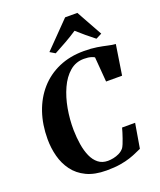

<svg xmlns="http://www.w3.org/2000/svg" viewBox="-177 -1102 1012 1218"><g transform="rotate(-20 328.5 -492.5)"><path d="M328.5 9.5Q248 9.5 193.5 -16.8Q139 -43 106 -87.8Q73 -132.5 58.2 -188.8Q43.5 -245 43.5 -305.5Q43.5 -402.5 71.2 -484Q99 -565.5 152 -625.8Q205 -686 280.2 -719Q355.5 -752 450 -752Q500.5 -752 538.5 -745.8Q576.5 -739.5 605.5 -732.8Q634.5 -726 657 -724.5L625.5 -522H517.5L504 -690Q496 -695 485.5 -698.5Q475 -702 462.2 -703.8Q449.5 -705.5 434 -705.5Q378.5 -705.5 337.5 -670.2Q296.5 -635 269.8 -576.2Q243 -517.5 230.2 -446Q217.5 -374.5 218.5 -302.5Q219.5 -251.5 227 -205Q234.5 -158.5 250.5 -122.5Q266.5 -86.5 292.8 -65.8Q319 -45 357.5 -45Q374 -45 394.5 -49Q415 -53 434.8 -62.8Q454.5 -72.5 468 -89.5Q473.5 -98 479.8 -113Q486 -128 492.2 -146Q498.5 -164 504 -181.8Q509.5 -199.5 513 -213H601L573 -47.5Q558 -41.5 537.8 -32Q517.5 -22.5 489 -13Q460.5 -3.5 421.2 3Q382 9.5 328.5 9.5ZM243.5 -820.5 412.5 -993.5H495L592.5 -818L553 -798Q523 -821 494.5 -845.2Q466 -869.5 439.5 -893Q402 -868 360.5 -844.5Q319 -821 278.5 -799.5Z"/></g></svg>

Font: Merriweather 72pt ExtraBold
Style: Italic
Weight: 800
Italic angle: -7.8°
Version: Version 2.101